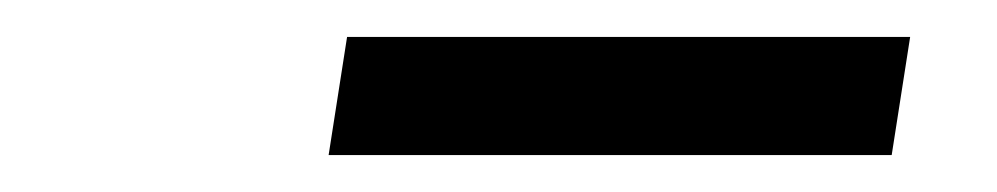

<svg xmlns="http://www.w3.org/2000/svg" viewBox="-20 -705 540 104"><path d="M158 -621 168 -685H473L463 -621Z"/></svg>

Font: Nunito Sans 12pt ExtraLight 12pt SemiBold
Style: Italic
Weight: 600
Italic angle: -9°
Version: Version 3.101;gftools[0.9.27]